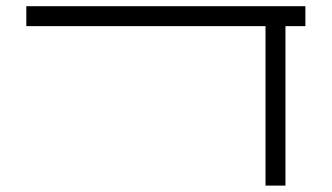

<svg xmlns="http://www.w3.org/2000/svg" viewBox="-20 -582 1040 602"><path d="M937.5 -500V-562.5H62.5V-500H812.5Q812.5 -500 812.5 0H875Q875 0 875 -500Z"/></svg>

Font: BFUnifontExMono
Style: Regular
Weight: 500
Version: Version 15.0.06